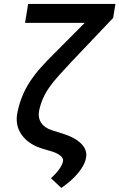

<svg xmlns="http://www.w3.org/2000/svg" viewBox="-20 -747 595 956"><path d="M66.8 -187.1Q76 -231.9 91.6 -269.5Q107.2 -307.2 130.3 -342.2Q153.4 -377.1 184.1 -411.6Q214.8 -446 254.3 -484.7L402 -633.2H104.8L120 -727.3H554.7L543.3 -657.7L334.5 -437.9Q300.1 -400.9 273.8 -371.8Q247.5 -342.7 228 -315.5Q208.5 -288.4 195.5 -259.9Q182.5 -231.5 174.7 -196Q168.3 -160.5 185.4 -135.1Q202.4 -109.7 239 -98.4L293.3 -81.3Q323.9 -71.7 346.8 -59.1Q369.7 -46.5 384.6 -31.4Q399.5 -16.3 405.7 0.7Q411.9 17.8 408.7 36.2Q405.9 54.7 396 74.2Q386 93.8 370 113.3Q354 132.8 332.6 152Q311.1 171.2 285.2 188.6L233.7 140.3Q260.3 116.5 275.6 94.3Q290.8 72.1 294 55.8Q296.5 41.5 280.7 28.2Q264.9 14.9 234.7 6L194.6 -5.7Q123.6 -26.6 88.8 -74.6Q53.6 -123.2 66.8 -187.1Z"/></svg>

Font: Inter P Medium
Style: Italic
Weight: 500
Italic angle: 9.39999°
Designer: Rasmus Andersson
Foundry: rsms
Version: Version 3.018;git-588b23468